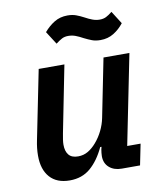

<svg xmlns="http://www.w3.org/2000/svg" viewBox="-84 -810 745 890"><g transform="rotate(-10 288.0 -365.5)"><path d="M120 -522H241L179 -209Q176 -194 174 -180Q172 -166 172 -156Q172 -125 186 -108Q200 -91 230 -91Q256 -91 277 -103.5Q298 -116 316 -137Q336 -160 350 -188.5Q364 -217 370 -247L425 -522H547L462 -99H525L505 0H419Q383 0 360.5 -19.5Q338 -39 338 -73Q338 -80 339 -88.5Q340 -97 341 -103L344 -116H338Q310 -56 270.5 -22Q231 12 173 12Q112 12 79.5 -24.5Q47 -61 47 -126Q47 -144 49 -162Q51 -180 55 -199ZM426 -604Q403 -604 386 -610.5Q369 -617 351 -626Q331 -637 315 -643Q299 -649 281 -649Q264 -649 251.5 -642.5Q239 -636 222 -623L183 -684Q205 -710 232 -726.5Q259 -743 294 -743Q317 -743 334.5 -736.5Q352 -730 369 -721Q389 -710 405.5 -704Q422 -698 439 -698Q456 -698 469 -704.5Q482 -711 498 -724L536 -664Q516 -638 488.5 -621Q461 -604 426 -604Z"/></g></svg>

Font: IBM Plex Sans SemiBold
Style: Italic
Weight: 600
Italic angle: -11.31°
Designer: Mike Abbink, Paul van der Laan, Pieter van Rosmalen
Foundry: Bold Monday
Version: Version 3.201